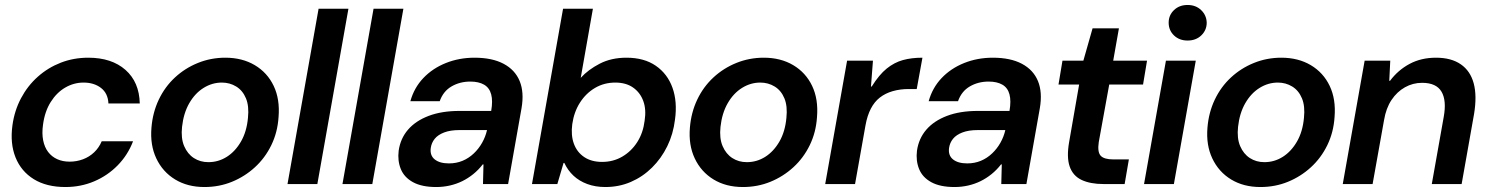

<svg xmlns="http://www.w3.org/2000/svg" viewBox="-20 -740 5981 772"><path d="M243 12Q167 12 116 -19.5Q65 -51 42.5 -107Q20 -163 30 -236Q38 -295 64.5 -345Q91 -395 132 -431.5Q173 -468 224.5 -488Q276 -508 335 -508Q429 -508 484.5 -459Q540 -410 542 -324H416Q414 -365 386 -386.5Q358 -408 316 -408Q277 -408 242.5 -388Q208 -368 184 -330Q160 -292 153 -239Q148 -204 153.5 -176Q159 -148 173.5 -129Q188 -110 210 -100Q232 -90 260 -90Q288 -90 313.5 -99.5Q339 -109 358.5 -127.5Q378 -146 389 -172H515Q494 -117 453.5 -75.5Q413 -34 359 -11Q305 12 243 12Z M802 12Q734 12 684 -18.5Q634 -49 608.5 -103Q583 -157 589 -227Q594 -288 618.5 -339.5Q643 -391 683.5 -428.5Q724 -466 776 -487Q828 -508 886 -508Q954 -508 1004.5 -478Q1055 -448 1080.5 -394.5Q1106 -341 1100 -269Q1096 -208 1071 -156.5Q1046 -105 1005 -67.5Q964 -30 912.5 -9Q861 12 802 12ZM818 -88Q858 -88 892 -109.5Q926 -131 949 -171Q972 -211 977 -266Q982 -313 969 -344.5Q956 -376 930 -392Q904 -408 872 -408Q833 -408 798.5 -386.5Q764 -365 741 -325Q718 -285 712 -230Q707 -184 720.5 -152.5Q734 -121 759.5 -104.5Q785 -88 818 -88Z M1136 0 1261 -705H1381L1256 0Z M1357 0 1482 -705H1602L1477 0Z M1734 12Q1676 12 1640.5 -7.5Q1605 -27 1591.5 -60.5Q1578 -94 1583 -134Q1590 -183 1620.5 -218.5Q1651 -254 1703.5 -274Q1756 -294 1828 -294H1955Q1962 -334 1955 -360.5Q1948 -387 1926.5 -399.5Q1905 -412 1871 -412Q1829 -412 1795.5 -392.5Q1762 -373 1748 -333H1630Q1645 -387 1682 -426Q1719 -465 1772.5 -486.5Q1826 -508 1888 -508Q1959 -508 2005 -483.5Q2051 -459 2069.5 -414Q2088 -369 2077 -305L2023 0H1922L1924 -79H1921Q1904 -57 1883 -40Q1862 -23 1838.5 -11.5Q1815 0 1788.5 6Q1762 12 1734 12ZM1785 -83Q1815 -83 1840 -93.5Q1865 -104 1885 -123Q1905 -142 1918.5 -166Q1932 -190 1938 -216V-217H1827Q1791 -217 1766 -207.5Q1741 -198 1728 -182Q1715 -166 1712 -145Q1708 -115 1728 -99Q1748 -83 1785 -83Z M2414 12Q2374 12 2341.5 0Q2309 -12 2286 -33.5Q2263 -55 2249 -85H2246L2221 0H2119L2244 -705H2364L2315 -427Q2345 -460 2391.5 -484Q2438 -508 2499 -508Q2570 -508 2617 -475.5Q2664 -443 2684 -387Q2704 -331 2694 -259Q2687 -201 2663 -152Q2639 -103 2601.5 -66Q2564 -29 2516.5 -8.5Q2469 12 2414 12ZM2401 -89Q2446 -89 2482.5 -110.5Q2519 -132 2542.5 -169Q2566 -206 2572 -255Q2579 -300 2566.5 -334Q2554 -368 2525.5 -388Q2497 -408 2454 -408Q2409 -408 2372.5 -386.5Q2336 -365 2312 -327.5Q2288 -290 2281 -241Q2275 -196 2287.5 -162Q2300 -128 2329 -108.5Q2358 -89 2401 -89Z M2967 12Q2899 12 2849 -18.5Q2799 -49 2773.5 -103Q2748 -157 2754 -227Q2759 -288 2783.5 -339.5Q2808 -391 2848.5 -428.5Q2889 -466 2941 -487Q2993 -508 3051 -508Q3119 -508 3169.5 -478Q3220 -448 3245.5 -394.5Q3271 -341 3265 -269Q3261 -208 3236 -156.5Q3211 -105 3170 -67.5Q3129 -30 3077.5 -9Q3026 12 2967 12ZM2983 -88Q3023 -88 3057 -109.5Q3091 -131 3114 -171Q3137 -211 3142 -266Q3147 -313 3134 -344.5Q3121 -376 3095 -392Q3069 -408 3037 -408Q2998 -408 2963.5 -386.5Q2929 -365 2906 -325Q2883 -285 2877 -230Q2872 -184 2885.5 -152.5Q2899 -121 2924.5 -104.5Q2950 -88 2983 -88Z M3298 0 3386 -496H3490L3482 -392H3485Q3515 -440 3545.5 -464.5Q3576 -489 3610.5 -498.5Q3645 -508 3689 -508L3666 -382H3634Q3599 -382 3569.5 -373.5Q3540 -365 3518 -348Q3496 -331 3481.5 -303Q3467 -275 3460 -236L3418 0Z M3818 12Q3760 12 3724.5 -7.5Q3689 -27 3675.5 -60.5Q3662 -94 3667 -134Q3674 -183 3704.5 -218.5Q3735 -254 3787.5 -274Q3840 -294 3912 -294H4039Q4046 -334 4039 -360.5Q4032 -387 4010.5 -399.5Q3989 -412 3955 -412Q3913 -412 3879.5 -392.5Q3846 -373 3832 -333H3714Q3729 -387 3766 -426Q3803 -465 3856.5 -486.5Q3910 -508 3972 -508Q4043 -508 4089 -483.5Q4135 -459 4153.5 -414Q4172 -369 4161 -305L4107 0H4006L4008 -79H4005Q3988 -57 3967 -40Q3946 -23 3922.5 -11.5Q3899 0 3872.5 6Q3846 12 3818 12ZM3869 -83Q3899 -83 3924 -93.5Q3949 -104 3969 -123Q3989 -142 4002.5 -166Q4016 -190 4022 -216V-217H3911Q3875 -217 3850 -207.5Q3825 -198 3812 -182Q3799 -166 3796 -145Q3792 -115 3812 -99Q3832 -83 3869 -83Z M4417 0Q4364 0 4329 -16.5Q4294 -33 4281 -70.5Q4268 -108 4279 -170L4319 -400H4236L4252 -496H4336L4373 -626H4479L4456 -496H4592L4576 -400H4440L4398 -169Q4392 -129 4405.5 -114Q4419 -99 4457 -99H4519L4502 0Z M4580 0 4668 -496H4788L4700 0ZM4755 -577Q4722 -577 4700.5 -597.5Q4679 -618 4679 -649Q4679 -679 4700.5 -699.5Q4722 -720 4755 -720Q4788 -720 4809.5 -699.5Q4831 -679 4832 -649Q4832 -619 4810.5 -598Q4789 -577 4755 -577Z M5048 12Q4980 12 4930 -18.5Q4880 -49 4854.5 -103Q4829 -157 4835 -227Q4840 -288 4864.5 -339.5Q4889 -391 4929.5 -428.5Q4970 -466 5022 -487Q5074 -508 5132 -508Q5200 -508 5250.5 -478Q5301 -448 5326.5 -394.5Q5352 -341 5346 -269Q5342 -208 5317 -156.5Q5292 -105 5251 -67.5Q5210 -30 5158.5 -9Q5107 12 5048 12ZM5064 -88Q5104 -88 5138 -109.5Q5172 -131 5195 -171Q5218 -211 5223 -266Q5228 -313 5215 -344.5Q5202 -376 5176 -392Q5150 -408 5118 -408Q5079 -408 5044.5 -386.5Q5010 -365 4987 -325Q4964 -285 4958 -230Q4953 -184 4966.5 -152.5Q4980 -121 5005.5 -104.5Q5031 -88 5064 -88Z M5379 0 5467 -496H5570L5566 -415H5569Q5601 -458 5647.5 -483Q5694 -508 5754 -508Q5815 -508 5853.5 -481.5Q5892 -455 5905.5 -405Q5919 -355 5907 -282L5857 0H5737L5785 -270Q5797 -336 5776 -371.5Q5755 -407 5698 -407Q5661 -407 5629 -389Q5597 -371 5575 -338Q5553 -305 5545 -257L5499 0Z"/></svg>

Font: DM Sans 36pt SemiBold
Style: Italic
Weight: 600
Italic angle: -10°
Designer: Colophon Foundry, Jonny Pinhorn
Foundry: Colophon Foundry
Version: Version 4.004;gftools[0.9.30]